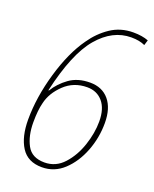

<svg xmlns="http://www.w3.org/2000/svg" viewBox="-138 -804 717 893"><g transform="rotate(20 220.5 -357.5)"><path d="M385 -283Q385 -356 351 -396.5Q317 -437 257 -437Q196 -437 154.5 -407Q113 -377 89 -337H86Q130 -532 201.5 -616Q273 -700 365 -700Q406 -700 433 -687L441 -713Q410 -725 366 -725Q303 -725 254 -692Q205 -659 170 -608Q115 -531 79.5 -409.5Q44 -288 44 -177Q44 -92 76.5 -41Q109 10 179 10Q241 10 287 -33Q333 -76 359 -143Q385 -210 385 -283ZM71 -173Q71 -233 81 -271Q93 -324 139 -368Q185 -412 252 -412Q300 -412 329 -378Q358 -344 358 -281Q358 -224 337.5 -162.5Q317 -101 278 -58Q239 -15 183 -15Q120 -15 95.5 -61Q71 -107 71 -173Z"/></g></svg>

Font: Noto Sans Display SemiCondensed Thin
Style: Italic
Weight: 250
Width: 4
Designer: Monotype Design team
Foundry: Monotype Imaging Inc.
Version: 1.000